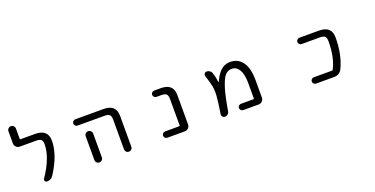

<svg xmlns="http://www.w3.org/2000/svg" viewBox="-24 -1404 4047 2071"><g transform="rotate(-20 2000.0 -368.0)"><path d="M315.4 -546.9Q459 -546.9 460 -417Q460 -255.9 334 -60.5Q308.6 -20.5 259.8 -20.5Q245.1 -20.5 238.3 -33.7Q231.4 -46.9 239.3 -59.6Q373 -255.9 373 -410.2Q373 -445.3 356.4 -460Q339.8 -474.6 299.8 -474.6H111.3Q87.9 -474.6 70.8 -491.7Q53.7 -508.8 53.7 -532.2V-671.9Q53.7 -689.5 66.4 -702.1Q79.1 -714.8 96.7 -714.8Q114.3 -714.8 127 -702.1Q139.6 -689.5 139.6 -671.9V-554.7Q139.6 -546.9 146.5 -546.9Z M775.4 -474.6Q760.7 -474.6 750 -485.4Q739.3 -496.1 739.3 -510.7Q739.3 -525.4 750 -536.1Q760.7 -546.9 775.4 -546.9H1099.6Q1242.2 -546.9 1242.2 -417V-62.5Q1242.2 -44.9 1230 -32.7Q1217.8 -20.5 1200.2 -20.5Q1182.6 -20.5 1170.4 -32.7Q1158.2 -44.9 1158.2 -62.5V-407.2Q1158.2 -444.3 1141.6 -459.5Q1125 -474.6 1085 -474.6ZM904.3 -335.9V-99.6V-63.5Q904.3 -45.9 891.6 -33.2Q878.9 -20.5 861.3 -20.5Q843.8 -20.5 831.1 -33.2Q818.4 -45.9 818.4 -63.5V-99.6V-335.9Q818.4 -353.5 831.1 -366.2Q843.8 -378.9 861.3 -378.9Q878.9 -378.9 891.6 -366.2Q904.3 -353.5 904.3 -335.9Z M1810.5 -407.2Q1810.5 -444.3 1793.9 -459.5Q1777.3 -474.6 1736.3 -474.6H1680.7Q1666 -474.6 1655.3 -485.4Q1644.5 -496.1 1644.5 -510.7Q1644.5 -525.4 1655.3 -536.1Q1666 -546.9 1680.7 -546.9H1756.8Q1899.4 -546.9 1899.4 -417V-78.1Q1899.4 -54.7 1882.3 -37.6Q1865.2 -20.5 1841.8 -20.5H1640.6Q1626 -20.5 1615.2 -31.2Q1604.5 -42 1604.5 -56.6Q1604.5 -71.3 1615.2 -82Q1626 -92.8 1640.6 -92.8H1802.7Q1810.5 -92.8 1810.5 -99.6Z M2511.7 -20.5Q2497.1 -20.5 2486.3 -31.2Q2475.6 -42 2475.6 -56.6Q2475.6 -71.3 2486.3 -82Q2497.1 -92.8 2511.7 -92.8H2654.3Q2662.1 -92.8 2662.1 -99.6V-272.5Q2662.1 -376 2631.3 -428.7Q2600.6 -481.4 2545.9 -481.4Q2501 -481.4 2469.7 -447.3Q2438.5 -413.1 2407.2 -312.5Q2379.9 -222.7 2353.5 -62.5Q2350.6 -44.9 2336.4 -32.7Q2322.3 -20.5 2303.7 -20.5Q2287.1 -20.5 2275.4 -33.2Q2266.6 -43.9 2266.6 -56.6Q2266.6 -59.6 2267.6 -63.5Q2290 -204.1 2293 -259.8Q2294.9 -280.3 2294.9 -298.8Q2294.9 -338.9 2289.1 -373Q2281.2 -414.1 2252 -505.9Q2251 -510.7 2251 -515.6Q2251 -525.4 2256.8 -534.2Q2266.6 -546.9 2282.2 -546.9Q2301.8 -546.9 2317.9 -535.6Q2334 -524.4 2339.8 -505.9Q2358.4 -447.3 2363.3 -395.5Q2363.3 -394.5 2364.7 -394Q2366.2 -393.6 2367.2 -395.5Q2400.4 -470.7 2441.4 -510.7Q2489.3 -557.6 2553.7 -557.6Q2644.5 -557.6 2695.8 -487.3Q2747.1 -417 2747.1 -278.3V-78.1Q2747.1 -54.7 2730 -37.6Q2712.9 -20.5 2689.5 -20.5Z M3572.3 -546.9Q3715.8 -546.9 3715.8 -417Q3715.8 -214.8 3643.6 -70.3Q3631.8 -46.9 3608.4 -33.7Q3585 -20.5 3557.6 -20.5H3347.7Q3333 -20.5 3322.3 -31.2Q3311.5 -42 3311.5 -56.6Q3311.5 -71.3 3322.3 -82Q3333 -92.8 3347.7 -92.8H3556.6Q3563.5 -92.8 3567.4 -99.6Q3629.9 -219.7 3629.9 -401.4Q3629.9 -404.3 3629.9 -407.2Q3629.9 -444.3 3613.3 -459.5Q3596.7 -474.6 3556.6 -474.6H3347.7Q3333 -474.6 3322.3 -485.4Q3311.5 -496.1 3311.5 -510.7Q3311.5 -525.4 3322.3 -536.1Q3333 -546.9 3347.7 -546.9Z"/></g></svg>

Font: Rounded Mgen+ 1mn regular
Style: Regular
Weight: 400
Designer: [Source Han Sans]
Ryoko NISHIZUKA  (kana & ideographs); Paul D. Hunt (Latin, Greek & Cyrillic); Wenlong ZHANG  (bopomofo
Version: Version 1.059.20150602